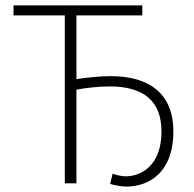

<svg xmlns="http://www.w3.org/2000/svg" viewBox="-20 -679 718 711"><path d="M448 12C529 12 622 -38 622 -192C622 -335 530 -397 390 -397C345 -397 297 -391 263 -386V-622H507V-659H30V-622H220V0H263V-347C295 -353 343 -359 386 -359C507 -359 578 -309 578 -192C578 -67 504 -26 445 -26C430 -26 406 -32 397 -36L388 2C400 6 428 12 448 12Z"/></svg>

Font: Source Sans Pro Light
Style: Regular
Weight: 300
Designer: Paul D. Hunt
Foundry: Adobe Systems Incorporated
Version: Version 3.006;hotconv 1.0.111;makeotfexe 2.5.65597